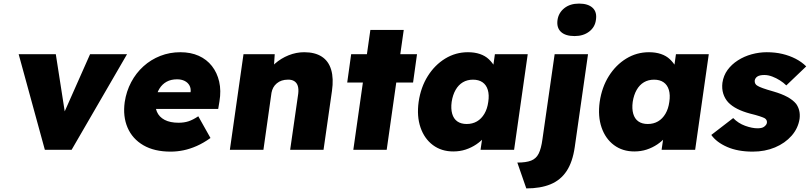

<svg xmlns="http://www.w3.org/2000/svg" viewBox="-20 -835 4513 1070"><path d="M230 0 84 -533H291L353 -135L305 -134L482 -533H688L379 0Z M931 10Q840 10 779 -25.5Q718 -61 691 -123.5Q664 -186 675 -266Q684 -326 711 -377Q738 -428 779.5 -465.5Q821 -503 873.5 -523.5Q926 -544 985 -544Q1043 -544 1087.5 -524Q1132 -504 1161 -467Q1190 -430 1201.5 -380Q1213 -330 1203 -270L1196 -228H776L766 -321H1060L1039 -301L1042 -320Q1045 -342 1036 -358.5Q1027 -375 1009 -384Q991 -393 967 -393Q933 -393 908.5 -379.5Q884 -366 868.5 -341Q853 -316 848 -281Q842 -241 854.5 -212Q867 -183 897.5 -167Q928 -151 975 -151Q1006 -151 1030.5 -159Q1055 -167 1085 -187L1153 -66Q1114 -38 1076.5 -21.5Q1039 -5 1003 2.5Q967 10 931 10Z M1261 0 1337 -533H1511L1504 -425L1464 -413Q1479 -451 1512.5 -480.5Q1546 -510 1588.5 -527Q1631 -544 1675 -544Q1735 -544 1773 -519.5Q1811 -495 1825.5 -446.5Q1840 -398 1830 -328L1783 0H1597L1642 -313Q1645 -339 1639.5 -356.5Q1634 -374 1619.5 -383Q1605 -392 1583 -391Q1566 -391 1550.5 -386Q1535 -381 1522.5 -370.5Q1510 -360 1503 -347Q1496 -334 1493 -318L1448 0H1355Q1321 0 1297.5 0Q1274 0 1261 0Z M1949 0 2044 -668H2230L2135 0ZM1915 -375 1937 -533H2304L2282 -375Z M2506 9Q2440 9 2392.5 -26.5Q2345 -62 2323.5 -124.5Q2302 -187 2313 -267Q2325 -349 2364 -411Q2403 -473 2461 -508.5Q2519 -544 2588 -544Q2625 -544 2654.5 -534Q2684 -524 2704 -505Q2724 -486 2738 -462Q2752 -438 2759 -410L2721 -412L2738 -533H2921L2845 0H2658L2677 -130L2717 -128Q2704 -99 2683 -74Q2662 -49 2634.5 -30.5Q2607 -12 2575 -1.5Q2543 9 2506 9ZM2581 -144Q2613 -144 2638 -158.5Q2663 -173 2679.5 -201Q2696 -229 2701 -267Q2707 -306 2698.5 -334Q2690 -362 2669 -376.5Q2648 -391 2616 -391Q2584 -391 2559.5 -376.5Q2535 -362 2519 -334Q2503 -306 2497 -267Q2492 -229 2500 -201Q2508 -173 2528.5 -158.5Q2549 -144 2581 -144Z M2913 215 2863 71Q2912 71 2940 60Q2968 49 2982 21Q2996 -7 3003 -59L3071 -533H3257L3183 -15Q3171 68 3137.5 118.5Q3104 169 3048 192Q2992 215 2913 215ZM3182 -634Q3131 -634 3106 -657.5Q3081 -681 3087 -724Q3093 -764 3125 -789.5Q3157 -815 3207 -815Q3257 -815 3282.5 -791.5Q3308 -768 3301 -724Q3296 -684 3263.5 -659Q3231 -634 3182 -634Z M3515 9Q3449 9 3401.5 -26.5Q3354 -62 3332.5 -124.5Q3311 -187 3322 -267Q3334 -349 3373 -411Q3412 -473 3470 -508.5Q3528 -544 3597 -544Q3634 -544 3663.5 -534Q3693 -524 3713 -505Q3733 -486 3747 -462Q3761 -438 3768 -410L3730 -412L3747 -533H3930L3854 0H3667L3686 -130L3726 -128Q3713 -99 3692 -74Q3671 -49 3643.5 -30.5Q3616 -12 3584 -1.5Q3552 9 3515 9ZM3590 -144Q3622 -144 3647 -158.5Q3672 -173 3688.5 -201Q3705 -229 3710 -267Q3716 -306 3707.5 -334Q3699 -362 3678 -376.5Q3657 -391 3625 -391Q3593 -391 3568.5 -376.5Q3544 -362 3528 -334Q3512 -306 3506 -267Q3501 -229 3509 -201Q3517 -173 3537.5 -158.5Q3558 -144 3590 -144Z M4175 10Q4092 10 4032.5 -16Q3973 -42 3944 -83L4066 -177Q4094 -148 4132.5 -134Q4171 -120 4202 -120Q4213 -120 4222.5 -122Q4232 -124 4238 -128.5Q4244 -133 4248.5 -138.5Q4253 -144 4254 -151Q4256 -168 4240 -177Q4232 -181 4212.5 -187.5Q4193 -194 4160 -202Q4119 -213 4088.5 -228.5Q4058 -244 4038 -265Q4019 -286 4010.5 -313.5Q4002 -341 4006 -374Q4012 -414 4034.5 -445Q4057 -476 4092 -498.5Q4127 -521 4169 -532.5Q4211 -544 4253 -544Q4300 -544 4340 -534.5Q4380 -525 4414 -507.5Q4448 -490 4473 -465L4362 -359Q4347 -374 4326.5 -387Q4306 -400 4283.5 -408.5Q4261 -417 4240 -417Q4227 -417 4217.5 -415Q4208 -413 4201.5 -409Q4195 -405 4191 -399Q4187 -393 4186 -386Q4185 -377 4189 -369Q4193 -361 4203 -356Q4211 -351 4231.5 -343.5Q4252 -336 4291 -325Q4336 -312 4367.5 -295Q4399 -278 4417 -256Q4429 -239 4434 -218.5Q4439 -198 4436 -173Q4428 -120 4391.5 -78.5Q4355 -37 4299 -13.5Q4243 10 4175 10Z"/></svg>

Font: Lexend ExtBd
Style: Italic
Weight: 800
Italic angle: -8.13011°
Designer: Bonnie Shaver-Troup, Thomas Jockin
Foundry: Lexend
Version: Version 1.007